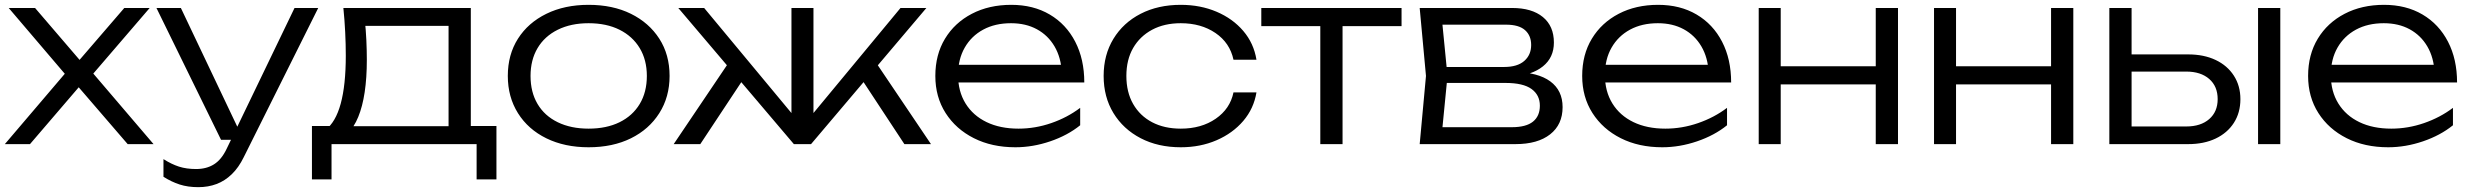

<svg xmlns="http://www.w3.org/2000/svg" viewBox="-21 -596 10220 794"><path d="M-1 0 276 -325 275 -258 15 -563H124L335 -317H281L493 -563H598L335 -257L333 -329L614 0H507L277 -267H332L103 0Z M799 178Q756 178 722 167Q688 156 655 135V62Q688 83 719 93Q750 103 790 103Q833 103 864 83.5Q895 64 916 20L1197 -563H1295L987 54Q966 97 937.5 124.5Q909 152 874.5 165Q840 178 799 178ZM893 -18 626 -563H727L986 -18Z M2032 -75V146H1950V0H1350V146H1269V-75H1392L1419 -74H1860L1887 -75ZM1399 -563H1926V-27H1834V-531L1877 -489H1448L1487 -519Q1492 -474 1494 -430.5Q1496 -387 1496 -349Q1496 -199 1460.5 -112.5Q1425 -26 1363 -26L1325 -59Q1409 -122 1409 -366Q1409 -413 1406.5 -463.5Q1404 -514 1399 -563Z M2413 13Q2314 13 2238.5 -24Q2163 -61 2121 -128Q2079 -195 2079 -282Q2079 -370 2121 -436Q2163 -502 2238.5 -539Q2314 -576 2413 -576Q2513 -576 2588 -539Q2663 -502 2705.5 -436Q2748 -370 2748 -282Q2748 -195 2705.5 -128Q2663 -61 2588 -24Q2513 13 2413 13ZM2413 -64Q2487 -64 2541 -90.5Q2595 -117 2624.5 -166Q2654 -215 2654 -282Q2654 -348 2624.5 -397Q2595 -446 2541 -473Q2487 -500 2413 -500Q2340 -500 2285.5 -473Q2231 -446 2202 -397Q2173 -348 2173 -282Q2173 -215 2202 -166Q2231 -117 2285.5 -90.5Q2340 -64 2413 -64Z M2765 0 3001 -350 3061 -281 2875 0ZM3719 0 3534 -281 3593 -350 3829 0ZM3343 -86 3316 -96 3703 -563H3810L3333 0H3262L2784 -563H2891L3279 -96L3252 -86V-563H3343Z M4178 13Q4081 13 4006.5 -24.5Q3932 -62 3889.5 -128.5Q3847 -195 3847 -282Q3847 -370 3887 -436Q3927 -502 3998 -539Q4069 -576 4161 -576Q4252 -576 4320 -536Q4388 -496 4425.5 -423.5Q4463 -351 4463 -255H3917V-328H4424L4370 -295Q4367 -358 4340 -404Q4313 -450 4267 -475Q4221 -500 4160 -500Q4094 -500 4045 -473.5Q3996 -447 3968.5 -399Q3941 -351 3941 -286Q3941 -218 3972 -168Q4003 -118 4059 -91Q4115 -64 4191 -64Q4260 -64 4326.5 -87Q4393 -110 4446 -150V-78Q4394 -36 4322 -11.5Q4250 13 4178 13Z M5175 -214Q5164 -147 5120.5 -96Q5077 -45 5010 -16Q4943 13 4862 13Q4768 13 4696 -24.5Q4624 -62 4583.5 -128.5Q4543 -195 4543 -282Q4543 -369 4583.5 -435.5Q4624 -502 4696 -539Q4768 -576 4862 -576Q4943 -576 5010 -547.5Q5077 -519 5120.5 -468Q5164 -417 5175 -349H5080Q5065 -419 5005.5 -459.5Q4946 -500 4862 -500Q4794 -500 4743.5 -473Q4693 -446 4665 -397.5Q4637 -349 4637 -282Q4637 -215 4665 -166Q4693 -117 4743.5 -90.5Q4794 -64 4862 -64Q4947 -64 5006.5 -105Q5066 -146 5080 -214Z M5439 -532H5531V0H5439ZM5195 -563H5775V-488H5195Z M5850 0 5876 -282 5850 -563H6232Q6314 -563 6359.5 -525.5Q6405 -488 6405 -420Q6405 -358 6359.5 -321.5Q6314 -285 6234 -279L6243 -298Q6339 -297 6390 -259.5Q6441 -222 6441 -153Q6441 -81 6389.5 -40.5Q6338 0 6246 0ZM5940 -27 5905 -70H6231Q6290 -70 6318.5 -93Q6347 -116 6347 -159Q6347 -203 6312.5 -228Q6278 -253 6205 -253H5927V-319H6199Q6254 -319 6282.5 -344Q6311 -369 6311 -410Q6311 -449 6285.5 -471.5Q6260 -494 6207 -494H5906L5940 -536L5965 -282Z M6853 13Q6756 13 6681.5 -24.5Q6607 -62 6564.5 -128.5Q6522 -195 6522 -282Q6522 -370 6562 -436Q6602 -502 6673 -539Q6744 -576 6836 -576Q6927 -576 6995 -536Q7063 -496 7100.5 -423.5Q7138 -351 7138 -255H6592V-328H7099L7045 -295Q7042 -358 7015 -404Q6988 -450 6942 -475Q6896 -500 6835 -500Q6769 -500 6720 -473.5Q6671 -447 6643.5 -399Q6616 -351 6616 -286Q6616 -218 6647 -168Q6678 -118 6734 -91Q6790 -64 6866 -64Q6935 -64 7001.5 -87Q7068 -110 7121 -150V-78Q7069 -36 6997 -11.5Q6925 13 6853 13Z M7252 -563H7343V0H7252ZM7736 -563H7828V0H7736ZM7303 -322H7779V-247H7303Z M7977 -563H8068V0H7977ZM8461 -563H8553V0H8461ZM8028 -322H8504V-247H8028Z M9317 -563H9409V0H9317ZM8702 0V-563H8794V-29L8757 -73H9020Q9080 -73 9115 -103.5Q9150 -134 9150 -186Q9150 -239 9115 -269.5Q9080 -300 9020 -300H8764V-371H9028Q9093 -371 9141.5 -348Q9190 -325 9217 -283Q9244 -241 9244 -186Q9244 -130 9217 -88Q9190 -46 9141.5 -23Q9093 0 9028 0Z M9855 13Q9758 13 9683.5 -24.5Q9609 -62 9566.5 -128.5Q9524 -195 9524 -282Q9524 -370 9564 -436Q9604 -502 9675 -539Q9746 -576 9838 -576Q9929 -576 9997 -536Q10065 -496 10102.5 -423.5Q10140 -351 10140 -255H9594V-328H10101L10047 -295Q10044 -358 10017 -404Q9990 -450 9944 -475Q9898 -500 9837 -500Q9771 -500 9722 -473.5Q9673 -447 9645.5 -399Q9618 -351 9618 -286Q9618 -218 9649 -168Q9680 -118 9736 -91Q9792 -64 9868 -64Q9937 -64 10003.5 -87Q10070 -110 10123 -150V-78Q10071 -36 9999 -11.5Q9927 13 9855 13Z"/></svg>

Font: Unbounded Light
Style: Regular
Weight: 300
Designer: Luke Prowse, Jean-Baptiste Morizot, Fátima Lázaro, Florian Runge
Foundry: NaN
Version: Version 1.700